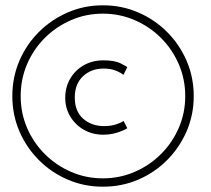

<svg xmlns="http://www.w3.org/2000/svg" viewBox="-20 -692 796 724"><path d="M26.5 -329.5Q26.5 -400.5 53 -462.5Q79.5 -524.5 126.8 -571.5Q174 -618.5 235.8 -645.2Q297.5 -672 368 -672Q439 -672 501 -645.2Q563 -618.5 610 -571.5Q657 -524.5 683.8 -462.5Q710.5 -400.5 710.5 -329.5Q710.5 -259 683.8 -197.2Q657 -135.5 610 -88.2Q563 -41 501 -14.5Q439 12 368 12Q297.5 12 235.8 -14.5Q174 -41 126.8 -88.2Q79.5 -135.5 53 -197.2Q26.5 -259 26.5 -329.5ZM58 -329.5Q58 -266 82 -210Q106 -154 148.8 -111.2Q191.5 -68.5 247.8 -44Q304 -19.5 368 -19.5Q431.5 -19.5 488 -44Q544.5 -68.5 587.2 -111.2Q630 -154 654.2 -210Q678.5 -266 678.5 -329.5Q678.5 -393.5 654.2 -449.8Q630 -506 587.2 -548.8Q544.5 -591.5 488 -616Q431.5 -640.5 368 -640.5Q304 -640.5 247.8 -616Q191.5 -591.5 148.8 -548.8Q106 -506 82 -449.8Q58 -393.5 58 -329.5ZM371 -433.5Q398 -433.5 417.8 -425.2Q437.5 -417 445.5 -409.5L460 -439Q459 -440.5 436 -452.5Q413 -464.5 370.5 -464.5Q328.5 -464.5 296 -446Q263.5 -427.5 244.8 -395.5Q226 -363.5 226 -323Q226 -284.5 244.8 -253Q263.5 -221.5 296 -202.8Q328.5 -184 370.5 -184Q389.5 -184 407 -188Q424.5 -192 438.5 -197.8Q452.5 -203.5 460 -208.5L446 -236Q438.5 -230 418.5 -223.2Q398.5 -216.5 372.5 -216.5Q325.5 -216.5 293.8 -244.2Q262 -272 262 -324.5Q262 -375.5 293 -404.5Q324 -433.5 371 -433.5Z"/></svg>

Font: League Spartan Thin ExtraLight
Style: Regular
Weight: 250
Version: Version 2.002